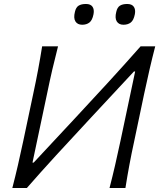

<svg xmlns="http://www.w3.org/2000/svg" viewBox="-20 -946 801 966"><path d="M42 0Q57.5 -60 70.2 -115.2Q83 -170.5 97 -236.5L147 -473Q161.5 -540.5 172 -596.8Q182.5 -653 192 -713H272Q256.5 -653 243.5 -597Q230.5 -541 216.5 -473L143.5 -128H149.5L362 -356Q442 -442 523.8 -531Q605.5 -620 687.5 -713H761Q745.5 -653 732.5 -596.8Q719.5 -540.5 705 -472.5L655.5 -237Q641 -170.5 630.8 -115.2Q620.5 -60 611 0H531Q546.5 -60 559.2 -115.2Q572 -170.5 586 -236.5L660 -586.5H654L438 -354.5Q339.5 -249 261.8 -164Q184 -79 115 0ZM601 -821.5Q578 -821.5 567.5 -838.2Q557 -855 565 -886.5Q570 -909 583.5 -917.5Q597 -926 620 -926Q643.5 -926 653.2 -912Q663 -898 658.5 -874.5Q652.5 -844 638 -832.8Q623.5 -821.5 601 -821.5ZM393.5 -821.5Q370 -821.5 359.5 -838.2Q349 -855 357 -886.5Q362 -909 375.5 -917.5Q389 -926 412.5 -926Q436 -926 445.5 -912Q455 -898 450.5 -874.5Q444.5 -844 430 -832.8Q415.5 -821.5 393.5 -821.5Z"/></svg>

Font: Commissioner Flair Light
Style: Italic
Weight: 300
Italic angle: -12°
Designer: Kostas Bartsokas
Foundry: Kostas Bartsokas
Version: Version 1.000; ttfautohint (v1.8.3)